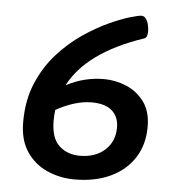

<svg xmlns="http://www.w3.org/2000/svg" viewBox="-51 -751 745 807"><g transform="rotate(5 321.0 -348.0)"><path d="M293 7Q231 7 177 -17Q123 -41 90 -90Q57 -139 57 -215Q57 -307 87.5 -379Q118 -451 166.5 -505Q215 -559 271 -597Q327 -635 378.5 -658.5Q430 -682 466.5 -692.5Q503 -703 513 -703Q526 -703 533.5 -691.5Q541 -680 544 -665.5Q547 -651 547 -640Q547 -613 533 -609Q414 -569 336 -512.5Q258 -456 221 -384Q261 -405 300.5 -414.5Q340 -424 381 -424Q428 -424 474 -405Q520 -386 550 -345.5Q580 -305 580 -240Q580 -165 544.5 -109.5Q509 -54 444.5 -23.5Q380 7 293 7ZM184 -232Q184 -158 219 -126Q254 -94 306 -94Q372 -94 412 -130.5Q452 -167 452 -226Q452 -271 423 -296.5Q394 -322 337 -322Q300 -322 261 -309.5Q222 -297 187 -277Q184 -255 184 -232Z"/></g></svg>

Font: Asap Expanded Expanded SemiBold
Style: Italic
Weight: 600
Width: 7
Italic angle: -6°
Designer: Pablo Cosgaya
Foundry: Omnibus-Type
Version: Version 3.001; ttfautohint (v1.8.4.7-5d5b)